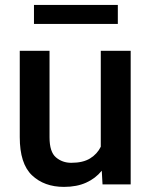

<svg xmlns="http://www.w3.org/2000/svg" viewBox="-20 -729 596 759"><path d="M385.3 0 382.3 -54.2Q357.9 -23.9 320.8 -7.1Q283.7 9.8 232.9 9.8Q154.8 9.8 106.4 -36.1Q58.1 -82 58.1 -187V-528.3H175.8V-186Q175.8 -128.4 201.2 -106.9Q226.6 -85.4 261.7 -85.4Q308.1 -85.4 336.2 -102.8Q364.3 -120.1 378.4 -148.9V-528.3H496.6V0ZM445.8 -709.5V-634.3H114.3V-709.5Z"/></svg>

Font: Vazirmatn RD Medium
Style: Regular
Weight: 500
Designer: Saber Rastikerdar
Foundry: Saber Rastikerdar
Version: Version 33.003